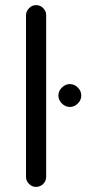

<svg xmlns="http://www.w3.org/2000/svg" viewBox="-20 -733 339 753"><path d="M161.1 -39.1V-672.9Q161.1 -684.6 157.2 -690.4Q144.5 -712.9 121.1 -712.9Q105.5 -712.9 93.8 -700.7Q82 -688.5 82 -672.9V-39.1Q82 -23.4 93.8 -11.7Q105.5 0 121.1 0Q137.7 0 149.4 -11.7Q161.1 -23.4 161.1 -39.1ZM222.7 -327.1Q236.3 -313.5 253.9 -313.5Q271.5 -313.5 285.2 -327.1Q298.8 -340.8 298.8 -358.4Q298.8 -376 285.2 -389.6Q271.5 -403.3 253.9 -403.3Q236.3 -403.3 222.7 -389.6Q209 -376 209 -358.4Q209 -340.8 222.7 -327.1Z"/></svg>

Font: FakePearl
Style: Light
Weight: 350
Version: Version 1.2